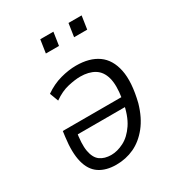

<svg xmlns="http://www.w3.org/2000/svg" viewBox="-169 -808 856 925"><g transform="rotate(-30 258.5 -345.5)"><path d="M209 8Q152 8 115 -17Q78 -42 64.5 -95.5Q51 -149 62 -232L66 -262H408L401 -212H99L124 -236Q111 -163 118.5 -121.5Q126 -80 150 -62.5Q174 -45 212 -45Q245 -45 281.5 -63.5Q318 -82 347 -125Q376 -168 389 -242L391 -256Q402 -325 390.5 -367Q379 -409 347.5 -428Q316 -447 269 -447Q241 -447 201 -438Q161 -429 120 -400L102 -448Q145 -478 191 -490.5Q237 -503 278 -503Q353 -503 399.5 -470Q446 -437 460 -369Q474 -301 448 -196Q428 -126 391.5 -80.5Q355 -35 309 -13.5Q263 8 209 8ZM339 -626 350 -699H423L412 -626ZM182 -626 193 -699H266L255 -626Z"/></g></svg>

Font: Nunito Sans 7pt Condensed Light
Style: Italic
Weight: 300
Width: 3
Italic angle: -9°
Designer: Vernon Adams
Foundry: Vernon Adams
Version: Version 3.101;gftools[0.9.27]